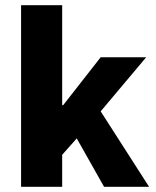

<svg xmlns="http://www.w3.org/2000/svg" viewBox="-20 -718 598 738"><path d="M61 0V-698H219V-314H223L367 -498H542L367 -290L553 0H380L275 -186L219 -123V0Z"/></svg>

Font: Source Sans 3 ExtraBold
Style: Regular
Weight: 800
Designer: Paul D. Hunt
Foundry: Adobe
Version: Version 3.052;hotconv 1.1.0;makeotfexe 2.6.0